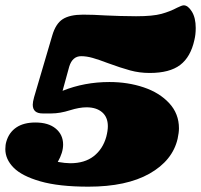

<svg xmlns="http://www.w3.org/2000/svg" viewBox="-23 -695 755 721"><path d="M712 -590Q712 -565 707 -545Q693 -481 653.5 -451Q614 -421 539 -421Q501 -421 466 -430.5Q431 -440 382 -458Q348 -471 325 -477.5Q302 -484 282 -484Q249 -484 237 -445L212 -354Q294 -387 388 -387Q457 -387 516.5 -367Q576 -347 612.5 -307.5Q649 -268 649 -213Q649 -197 644 -174Q625 -92 538.5 -43Q452 6 309 6Q198 6 128.5 -14Q59 -34 28 -65.5Q-3 -97 -3 -135Q-3 -151 1 -164Q11 -198 38.5 -216.5Q66 -235 110 -235Q159 -235 186.5 -212Q214 -189 214 -152Q214 -122 194 -87Q222 -82 241 -82Q295 -82 329 -108.5Q363 -135 376 -181Q382 -204 382 -221Q382 -255 360.5 -273.5Q339 -292 302 -292Q275 -292 240 -281Q202 -269 170 -269H137Q100 -269 100 -302Q100 -312 105 -330L173 -561Q186 -606 212.5 -623Q239 -640 289 -640Q327 -640 374 -637Q392 -636 427 -635Q462 -634 488 -634Q551 -634 583.5 -643Q616 -652 642 -666Q660 -675 667 -675Q683 -675 697.5 -651.5Q712 -628 712 -590Z"/></svg>

Font: Shrikhand
Style: Regular
Weight: 400
Italic angle: -14°
Version: Version 1.000;PS 1.000;hotconv 1.0.88;makeotf.lib2.5.647800